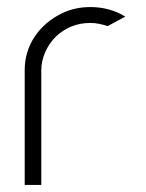

<svg xmlns="http://www.w3.org/2000/svg" viewBox="-20 -524 415 544"><path d="M285 -450Q258 -459 236 -459Q179 -459 138 -420Q119 -401 108 -376Q97 -351 97 -325V0H50V-325Q50 -378 78.5 -420.5Q107 -463 157 -487Q193 -504 236 -504Q291 -504 335 -477Z"/></svg>

Font: Sulphur Point Light
Style: Regular
Weight: 300
Designer: Noponies / Dale Sattler
Foundry: Noponies
Version: Version 1.000; ttfautohint (v1.8)